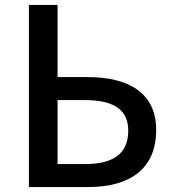

<svg xmlns="http://www.w3.org/2000/svg" viewBox="-20 -757 699 777"><path d="M97 0H336C499 0 612 -68 612 -231C612 -383 498 -445 335 -445H213V-737H97ZM213 -93V-352H322C440 -352 499 -314 499 -228C499 -134 437 -93 324 -93Z"/></svg>

Font: Noto Sans HK Medium
Style: Regular
Weight: 500
Designer: Ryoko NISHIZUKA 西塚涼子 (kana, bopomofo & ideographs); Paul D. Hunt (Latin, Greek & Cyrillic); Sandoll Communications 산돌커뮤니
Foundry: Adobe
Version: Version 2.002;hotconv 1.0.116;makeotfexe 2.5.65601